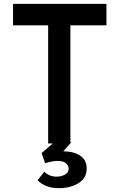

<svg xmlns="http://www.w3.org/2000/svg" viewBox="-20 -748 623 1001"><path d="M347 -616V-7H352L347 -1V0H346L310 41Q365 41 398.5 64Q432 87 432 130Q432 180 390 206.5Q348 233 287 233Q217 233 176 192L211 147Q222 159 238.5 166Q255 173 275 173Q300 173 319 162Q338 151 338 132Q338 115 324 103Q310 91 278 91Q256 91 215 103L197 50L255 0H231V-616H48V-728H535V-616Z"/></svg>

Font: Josefin Sans SemiBold
Style: Regular
Weight: 600
Designer: Santiago Orozco
Foundry: Typemade
Version: Version 2.000